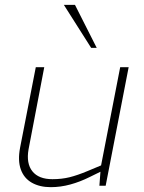

<svg xmlns="http://www.w3.org/2000/svg" viewBox="-20 -768 595 794"><path d="M190 6Q144 6 111.5 -12.5Q79 -31 66 -67.5Q53 -104 63 -157L128 -490H163L98 -150Q88 -92 114 -59.5Q140 -27 197 -27Q235 -27 267.5 -35Q300 -43 343 -61L398 -84L477 -490H512L417 0H391L396 -66L402 -61L351 -36Q311 -16 270.5 -5Q230 6 190 6ZM357 -570 244 -748H290L380 -570Z"/></svg>

Font: REM Medium Thin
Style: Italic
Weight: 250
Italic angle: -11°
Version: Version 1.005;gftools[0.9.28]